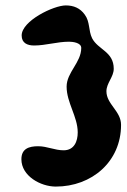

<svg xmlns="http://www.w3.org/2000/svg" viewBox="-20 -634 470 709"><path d="M59 -46C59 16 130 55 186 55C319 55 427 -37 427 -173C427 -224 373 -249 373 -297C373 -327 400 -350 400 -380C400 -444 342 -450 320 -493C306 -522 313 -553 293 -580C276 -604 252 -614 223 -614C178 -614 60 -557 60 -503C60 -475 81 -466 106 -466C149 -466 191 -480 235 -480C247 -480 280 -477 280 -457C280 -403 226 -367 226 -314C226 -255 267 -203 267 -145C267 -112 254 -79 215 -79C182 -79 154 -94 121 -94C87 -94 59 -85 59 -46Z"/></svg>

Font: Charger
Style: Overspray
Weight: 400
Designer: Jasper
Foundry: Cannot Into Space Fonts
Version: Version 0.980